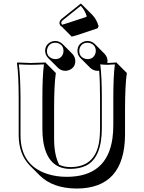

<svg xmlns="http://www.w3.org/2000/svg" viewBox="-20 -1002 815 1088"><path d="M418.9 -712.9Q418.9 -750.5 452.6 -765.1Q464.4 -770 476.1 -770Q500 -769 516.6 -753.4L572.8 -696.8Q588.9 -679.2 589.4 -656.2Q589.4 -649.9 588.4 -645H589.8L641.1 -647.9L642.1 -645L698.7 -588.4Q689 -521.5 688.5 -388.2V-238.3Q686.5 65.4 414.6 66.4Q279.3 65.4 205.6 -7.3L148.9 -64Q86.4 -127.9 85.9 -235.8V-444.8Q85.9 -573.7 76.2 -645L78.1 -647.9Q79.6 -647.9 155.8 -645L238.8 -647.9L240.2 -645L296.4 -588.4Q286.6 -521.5 286.6 -388.7V-212.4Q287.1 -122.6 315.4 -68.4Q343.8 -55.2 378.9 -55.2Q515.6 -55.2 540.5 -191.4Q546.9 -227.5 546.9 -276.9V-444.8Q546.9 -541 542 -601.1Q537.1 -600.6 532.7 -600.6Q508.3 -601.6 491.7 -617.2L435.1 -673.8Q419.4 -690.4 418.9 -712.9ZM235.8 -712.9Q235.8 -749 268.6 -764.6Q280.8 -770 293 -770Q316.9 -769 333.5 -753.4L390.1 -696.8Q406.2 -679.7 406.7 -656.2Q406.7 -620.6 374.5 -606Q362.3 -600.6 349.6 -600.6Q325.7 -601.6 309.1 -617.2L252.4 -673.8Q236.3 -690.9 235.8 -712.9ZM438 -981.9Q442.9 -978 446.3 -974.6L502.9 -918Q527.8 -892.1 538.6 -854L533.2 -841.8L416 -802.7Q392.1 -794.9 385.7 -794.9L329.6 -851.6Q326.7 -852.5 324.7 -854Q317.4 -862.3 316.9 -873.5Q318.4 -885.7 328.6 -894.5ZM437.5 -968.8 335 -886.7Q327.1 -880.4 327.1 -874Q327.6 -867.7 331.5 -861.8Q337.9 -862.8 356.4 -869.1L469.2 -906.2L471.2 -911.1Q460 -946.3 437.5 -968.8ZM557.1 -444.8V-276.9Q557.1 -107.4 466.8 -63Q429.7 -45.4 378.9 -44.9Q251 -44.9 225.6 -197.8Q220.2 -231.4 220.2 -269V-444.8Q220.2 -570.8 229 -637.2Q184.1 -634.8 155.8 -634.8Q127.4 -634.8 86.9 -637.2Q95.7 -565.9 96.2 -444.8V-235.8Q96.2 -65.9 247.6 -16.6Q298.8 0 357.9 0Q586.4 0 617.2 -217.8Q622.1 -253.9 622.1 -294.9V-444.8Q622.1 -570.8 630.9 -637.2Q606.4 -635.3 589.8 -634.8Q571.3 -634.8 548.3 -637.2Q557.1 -565.9 557.1 -444.8ZM246.1 -712.9Q246.1 -682.6 274.4 -670.9Q283.7 -667.5 293 -667Q325.2 -667 336.9 -696.3Q339.8 -705.1 339.8 -712.9Q339.8 -745.6 310.5 -756.8Q301.8 -759.8 293 -759.8Q262.2 -759.8 250 -731.9Q246.1 -722.2 246.1 -712.9ZM429.2 -712.9Q429.2 -682.6 457 -670.9Q466.3 -667.5 476.1 -667Q506.8 -667 519 -694.8Q522.9 -704.1 522.9 -712.9Q522.9 -744.1 494.6 -756.3Q485.4 -759.8 476.1 -759.8Q443.4 -759.8 432.1 -730.5Q429.2 -721.7 429.2 -712.9Z"/></svg>

Font: Linux Biolinum Shadow O
Style: Bold
Weight: 700
Designer: Philipp H. Poll
Foundry: Philipp H. Poll
Version: Version 0.9.2